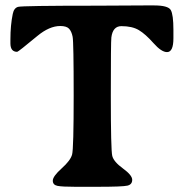

<svg xmlns="http://www.w3.org/2000/svg" viewBox="-20 -699 691 719"><path d="M205.6 -601.6Q165 -601.6 120.1 -564.5Q48.3 -504.9 44.4 -504.9Q19 -504.9 19 -536.6V-551.8Q19 -604.5 27.8 -647Q32.2 -668.9 47.6 -673.3Q63 -677.7 341.3 -677.7L524.4 -678.7H556.6Q609.4 -678.7 619.4 -661.6Q629.4 -644.5 629.4 -586.9V-555.7Q629.4 -503.9 605.5 -503.9Q584.5 -503.9 554.7 -537.6Q524.9 -571.3 500 -586.2Q475.1 -601.1 434.6 -601.1Q402.3 -601.1 397 -558.6Q395 -543.9 395 -340.6Q395 -137.2 400.4 -115.2Q405.8 -93.3 440.4 -68.1Q475.1 -43 475.1 -25.6Q475.1 -8.3 457.5 -3.9Q439.9 0.5 343.8 0.5H261.7Q213.4 0.5 195.6 -2.9Q177.7 -6.3 177.7 -22.5Q177.7 -38.6 210.9 -68.4Q244.1 -98.1 250 -120.4Q255.9 -142.6 255.9 -341.8Q255.9 -541 252 -561.3Q248 -581.5 238.5 -591.6Q229 -601.6 205.6 -601.6Z"/></svg>

Font: Averia Serif Libre RX
Style: Bold
Weight: 700
Version: Version 1.002